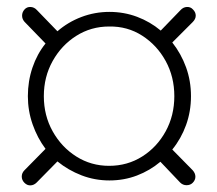

<svg xmlns="http://www.w3.org/2000/svg" viewBox="-20 -528 640 565"><path d="M52 10Q44 2 44 -8.5Q44 -19 52 -27L114 -90Q90 -122 76 -162Q62 -202 62 -245Q62 -289 75.5 -329Q89 -369 114 -400L52 -464Q45 -472 45 -482Q45 -492 52 -500Q59 -508 70 -507.5Q81 -507 89 -498L149 -436Q180 -463 219.5 -478Q259 -493 302 -493Q345 -493 383.5 -478.5Q422 -464 453 -438L511 -498Q519 -507 530 -507.5Q541 -508 548 -500Q556 -492 556 -482Q556 -472 547 -463L487 -403Q513 -370 527.5 -330Q542 -290 542 -245Q542 -200 527.5 -160Q513 -120 487 -88L547 -27Q555 -18 555 -8Q555 2 547 10Q540 17 529 17Q518 17 510 9L452 -52Q421 -26 383 -11.5Q345 3 302 3Q259 3 220 -12Q181 -27 149 -53L88 9Q80 17 70 17.5Q60 18 52 10ZM301 -40Q355 -40 398.5 -67.5Q442 -95 467.5 -141.5Q493 -188 493 -245Q493 -302 467.5 -348.5Q442 -395 398.5 -423Q355 -451 301 -450Q248 -450 204.5 -422.5Q161 -395 135 -348.5Q109 -302 109 -245Q109 -188 135 -141.5Q161 -95 204.5 -67.5Q248 -40 301 -40Z"/></svg>

Font: Nunito ExtraLight ExtraLight
Style: Italic
Weight: 250
Italic angle: -9°
Version: Version 3.602